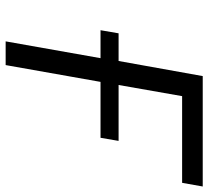

<svg xmlns="http://www.w3.org/2000/svg" viewBox="-49 -689 738 680"><g transform="rotate(90 320.0 -349.0)"><path d="M98 -400H196L249.5 -698H640.5L627.5 -625H320.5L281 -400H479L468 -336H270L210.5 0H126.5L186 -336H87Z"/></g></svg>

Font: JuliaMono BoldItalic
Style: Regular
Weight: 700
Italic angle: -9°
Monospace: yes
Designer: cormullion
Foundry: corm
Version: Version 0.049; ttfautohint (v1.8.4)